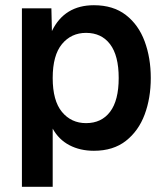

<svg xmlns="http://www.w3.org/2000/svg" viewBox="-20 -566 640 736"><path d="M64 150V-534H177L179 -447Q227 -546 340 -546Q414 -546 462.5 -508.5Q511 -471 534.5 -407.5Q558 -344 558 -267Q558 -190 534.5 -127Q511 -64 462.5 -26Q414 12 340 12Q287 12 246 -9.5Q205 -31 182 -73V150ZM310 -94Q369 -94 402 -137.5Q435 -181 435 -267Q435 -353 402 -396.5Q369 -440 310 -440Q253 -440 217.5 -397Q182 -354 182 -267Q182 -180 217.5 -137Q253 -94 310 -94Z"/></svg>

Font: Geist Mono SemiBold
Style: Regular
Weight: 600
Monospace: yes
Designer: Basement.studio, Andrés Briganti, Mateo Zaragoza
Foundry: Basement.studio, Vercel, Andrés Briganti, Guido Ferreyra, Mateo Zaragoza
Version: Version 1.500; ttfautohint (v1.8.4.7-5d5b)